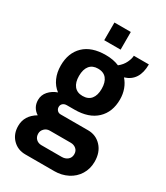

<svg xmlns="http://www.w3.org/2000/svg" viewBox="-204 -752 870 1006"><g transform="rotate(30 230.5 -249.0)"><path d="M181 -665H280V-558H181ZM368 -441Q387 -420 397.5 -391.5Q408 -363 408 -330Q408 -254 361 -209.5Q314 -165 228 -165H182Q167 -165 158 -157Q149 -149 149 -136Q149 -124 157 -115.5Q165 -107 178 -107H344Q392 -107 424 -72.5Q456 -38 456 19Q456 62 435 96Q414 130 377.5 148.5Q341 167 298 167H122Q76 167 45.5 136Q15 105 15 56Q15 -7 76 -43Q58 -54 47.5 -72Q37 -90 37 -114Q37 -144 57 -166.5Q77 -189 108 -200Q80 -221 65 -254.5Q50 -288 50 -330Q50 -406 96 -450.5Q142 -495 228 -495Q274 -495 309 -480Q333 -499 344.5 -523.5Q356 -548 356 -565H447Q447 -465 368 -441ZM160 -330Q160 -291 177.5 -269.5Q195 -248 228 -248Q262 -248 279.5 -269.5Q297 -291 297 -330Q297 -370 279.5 -391.5Q262 -413 228 -413Q195 -413 177.5 -391.5Q160 -370 160 -330ZM126 38Q126 59 139 71Q152 83 171 83H294Q315 83 329.5 71Q344 59 344 38Q344 18 330.5 6.5Q317 -5 298 -5H171Q152 -5 139 8Q126 21 126 38Z"/></g></svg>

Font: Pragati Narrow
Style: Bold
Weight: 700
Designer: Hector Gatti, Marcela Romero, Pablo Cosgaya and Nicolas Silva
Foundry: Omnibus-Type
Version: Version 1.010; ttfautohint (v1.3)